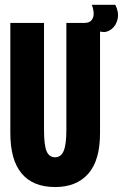

<svg xmlns="http://www.w3.org/2000/svg" viewBox="-20 -754 503 786"><path d="M22.3 -209.3V-660H160.2V-222Q160.2 -161.5 170.4 -135.8Q180.7 -110.2 205.7 -110.2Q229.7 -110.2 240.7 -136.2Q251.7 -162.3 251.7 -222V-660H389.5V-209.3Q389.5 -97.3 341.3 -42.8Q293.2 11.7 205.5 11.7Q115.2 11.7 68.8 -43.7Q22.3 -99 22.3 -209.3ZM321.7 -636.7 323.7 -660Q346.2 -660 355.2 -671.7Q364.2 -683.3 363.4 -700.2Q362.7 -717 355.8 -734.3H452.3Q467.3 -703.3 461.5 -676.4Q455.7 -649.5 436.2 -634.5Q416.8 -619.5 395.2 -623.8Z"/></svg>

Font: Bricolage Grotesque 96pt Condensed ExBd
Style: Regular
Weight: 800
Width: 3
Designer: Mathieu Triay
Foundry: Atelier Triay
Version: Version 1.001;Glyphs 3.2 (3207)